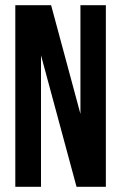

<svg xmlns="http://www.w3.org/2000/svg" viewBox="-20 -720 467 740"><path d="M275 0H388V-700H290V-281L177 -700H39V0H138V-507Z"/></svg>

Font: Bebas Neue
Style: Bold
Weight: 700
Designer: Ryoichi Tsunekawa
Foundry: Ryoichi Tsunekawa
Version: Version 1.300